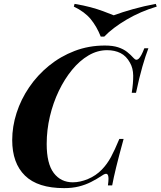

<svg xmlns="http://www.w3.org/2000/svg" viewBox="-20 -957 829 991"><path d="M746 -708Q731 -669 715 -613.5Q699 -558 682 -478H660Q668 -529 667.5 -567Q667 -605 651 -633Q632 -668 602 -683Q572 -698 533 -698Q483 -698 437 -671Q391 -644 352 -596.5Q313 -549 283.5 -487.5Q254 -426 237.5 -356Q221 -286 221 -214Q221 -112 257.5 -64Q294 -16 356 -16Q393 -16 434 -33Q475 -50 506 -82Q533 -110 552.5 -146Q572 -182 596 -240H618Q593 -149 579.5 -93.5Q566 -38 559 0H537Q540 -21 540 -34Q540 -55 532 -59Q524 -63 507 -51Q480 -33 450.5 -18Q421 -3 387 5.5Q353 14 311 14Q175 14 109 -50.5Q43 -115 43 -234Q43 -304 65.5 -374Q88 -444 130.5 -506.5Q173 -569 232.5 -617.5Q292 -666 365 -694Q438 -722 521 -722Q562 -722 589.5 -713Q617 -704 636 -689Q655 -674 670 -657Q683 -642 696 -654Q709 -666 725 -708ZM567 -878Q610 -894 667 -910Q724 -926 784 -937L789 -923Q705 -898 633 -855.5Q561 -813 518 -768H500Q479 -821 448 -858.5Q417 -896 361 -923L365 -937Q413 -929 448 -919.5Q483 -910 511.5 -899.5Q540 -889 567 -878Z"/></svg>

Font: Playfair Display
Style: Bold Italic
Weight: 700
Italic angle: -14°
Designer: Claus Eggers Sørensen
Foundry: Claus Eggers Sørensen
Version: Version 1.203